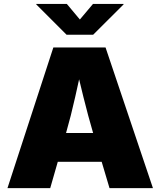

<svg xmlns="http://www.w3.org/2000/svg" viewBox="-20 -973 830 993"><path d="M18.6 0 255.9 -727.5H525.9L771 0H546.4L462.4 -282.2Q435.5 -374 411.4 -471.4Q387.2 -568.8 365.2 -666H412.1Q390.6 -568.8 368.9 -471.4Q347.2 -374 320.8 -282.2L239.7 0ZM194.8 -136.2V-285.2H595.2V-136.2ZM325.7 -952.6 393.1 -872.1 460.9 -952.6H619.1V-950.2L461.9 -793.5H324.2L167.5 -950.2V-952.6Z"/></svg>

Font: Inter 17pt Black
Style: Regular
Weight: 900
Version: Version 4.001;git-66647c0bb